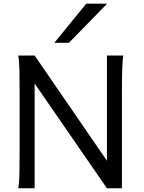

<svg xmlns="http://www.w3.org/2000/svg" viewBox="-20 -1011 772 1031"><path d="M166 -562.5V0H78.1Q83.5 -29.3 84.5 -84.7Q85.4 -140.1 85.4 -212.4V-500.5Q85.4 -572.8 84.5 -628.2Q83.5 -683.6 78.1 -712.9H166L554.2 -147.9V-712.9H642.1Q639.6 -698.2 638.2 -676.8Q636.7 -655.3 636 -628.2Q635.3 -601.1 635 -568.8Q634.8 -536.6 634.8 -500.5V0H554.2ZM555.2 -991.2 350.1 -781.2H272L442.9 -991.2Z"/></svg>

Font: Andika Phon
Style: Regular
Weight: 400
Designer: Victor Gaultney, Annie Olsen, Julie Remington, Don Collingsworth, Eric Hays, Becca Hirsbrunner
Foundry: SIL International
Version: Version 5.000